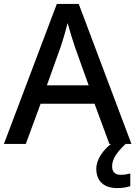

<svg xmlns="http://www.w3.org/2000/svg" viewBox="-20 -737 694 983"><path d="M540 0H548C509 31 473 78 473 127C473 188 509 226 581 226C609 226 628 222 647 216V151C636 154 619 158 597 158C571 158 554 144 554 115C554 76 578 43 623 0H653L383 -717H271L0 0H112L188 -206H464ZM362 -501 434 -300H220L292 -501C300 -524 316 -578 326 -619C334 -589 355 -522 362 -501Z"/></svg>

Font: Noto Sans Devanagari UI Medium
Style: Regular
Weight: 500
Designer: Jelle Bosma - Monotype Design Team
Foundry: Monotype Imaging Inc.
Version: Version 2.004